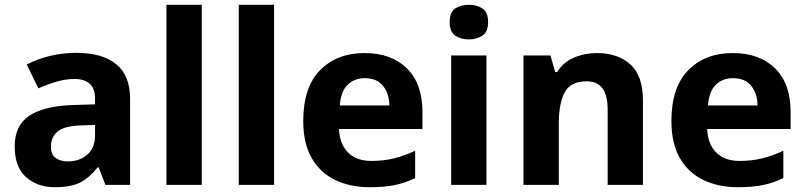

<svg xmlns="http://www.w3.org/2000/svg" viewBox="-20 -780 3398 810"><path d="M301.8 -557.1Q411.6 -557.1 470.2 -509.3Q528.8 -461.4 528.8 -363.8V0H424.8L396 -74.2H392.1Q356.9 -29.8 318.1 -10Q279.3 9.8 210.9 9.8Q138.2 9.8 90.1 -32.5Q42 -74.7 42 -163.1Q42 -250 103 -291.3Q164.1 -332.5 286.1 -336.9L380.9 -339.8V-363.8Q380.9 -406.7 358.4 -426.8Q335.9 -446.8 295.9 -446.8Q256.3 -446.8 218.3 -435.5Q180.2 -424.3 142.1 -407.2L92.8 -507.8Q136.2 -530.8 190.2 -543.9Q244.1 -557.1 301.8 -557.1ZM380.9 -252.9 323.2 -251Q251 -249 222.9 -225.1Q194.8 -201.2 194.8 -162.1Q194.8 -127.9 214.8 -113.5Q234.9 -99.1 267.1 -99.1Q314.9 -99.1 347.9 -127.4Q380.9 -155.8 380.9 -208Z M831.1 0H682.1V-759.8H831.1Z M1136.2 0H987.3V-759.8H1136.2Z M1517.6 -556.2Q1630.9 -556.2 1696.5 -491.7Q1762.2 -427.2 1762.2 -308.1V-235.8H1410.2Q1412.6 -172.9 1448 -137Q1483.4 -101.1 1546.4 -101.1Q1598.6 -101.1 1642.1 -111.8Q1685.5 -122.6 1731.4 -144V-28.8Q1690.9 -8.8 1646.7 0.5Q1602.5 9.8 1539.6 9.8Q1457.5 9.8 1394.3 -20.5Q1331.1 -50.8 1295.2 -112.8Q1259.3 -174.8 1259.3 -269Q1259.3 -412.1 1330.6 -484.1Q1401.9 -556.2 1517.6 -556.2ZM1518.6 -450.2Q1475.1 -450.2 1446.5 -422.4Q1418 -394.5 1413.6 -335H1622.6Q1622.1 -384.3 1596.4 -417.2Q1570.8 -450.2 1518.6 -450.2Z M1958 -759.8Q1991.2 -759.8 2015.1 -744.4Q2039.1 -729 2039.1 -687Q2039.1 -645.5 2015.1 -629.6Q1991.2 -613.8 1958 -613.8Q1924.3 -613.8 1900.6 -629.6Q1877 -645.5 1877 -687Q1877 -729 1900.6 -744.4Q1924.3 -759.8 1958 -759.8ZM2032.2 -545.9V0H1883.3V-545.9Z M2498.5 -556.2Q2585.9 -556.2 2639.2 -508.5Q2692.4 -460.9 2692.4 -356V0H2543.5V-318.8Q2543.5 -437 2455.6 -437Q2387.2 -437 2362.3 -390.6Q2337.4 -344.2 2337.4 -256.8V0H2188.5V-545.9H2302.2L2322.3 -476.1H2330.6Q2356.4 -518.1 2401.9 -537.1Q2447.3 -556.2 2498.5 -556.2Z M3070.8 -556.2Q3184.1 -556.2 3249.8 -491.7Q3315.4 -427.2 3315.4 -308.1V-235.8H2963.4Q2965.8 -172.9 3001.2 -137Q3036.6 -101.1 3099.6 -101.1Q3151.9 -101.1 3195.3 -111.8Q3238.8 -122.6 3284.7 -144V-28.8Q3244.1 -8.8 3200 0.5Q3155.8 9.8 3092.8 9.8Q3010.7 9.8 2947.5 -20.5Q2884.3 -50.8 2848.4 -112.8Q2812.5 -174.8 2812.5 -269Q2812.5 -412.1 2883.8 -484.1Q2955.1 -556.2 3070.8 -556.2ZM3071.8 -450.2Q3028.3 -450.2 2999.8 -422.4Q2971.2 -394.5 2966.8 -335H3175.8Q3175.3 -384.3 3149.7 -417.2Q3124 -450.2 3071.8 -450.2Z"/></svg>

Font: Open Sans
Style: Bold
Weight: 700
Designer: Monotype Design Team
Foundry: Monotype Imaging Inc.
Version: Version 3.000; ttfautohint (v1.8.4)